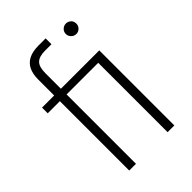

<svg xmlns="http://www.w3.org/2000/svg" viewBox="-212 -813 906 906"><g transform="rotate(-45 240.5 -360.0)"><path d="M103 0V-463H22V-501H103V-607Q103 -644 115 -669Q127 -694 152.5 -707Q178 -720 218 -720H265V-681H222Q183 -681 165.5 -664Q148 -647 148 -605V-501H404V0H359V-463H148V0ZM382 -632Q368 -632 357.5 -642.5Q347 -653 347 -667Q347 -682 357.5 -692Q368 -702 382 -702Q396 -702 406.5 -692.5Q417 -683 417 -667Q417 -653 407 -642.5Q397 -632 382 -632Z"/></g></svg>

Font: DM Sans 17pt ExtraLight
Style: Regular
Weight: 250
Version: Version 4.004;gftools[0.9.30]